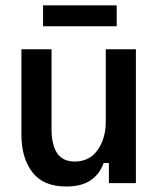

<svg xmlns="http://www.w3.org/2000/svg" viewBox="-20 -684 594 717"><path d="M227.5 12.5Q141.7 12.5 100.8 -40.8Q60 -94.2 60 -180.8V-500H172.5V-201.7Q172.5 -143.3 193.3 -112.1Q214.2 -80.8 259.2 -80.8Q314.2 -80.8 344.6 -123.8Q375 -166.7 375 -230.8V-500H487.5V0H386.7V-75H366.7Q353.3 -35 319.2 -11.2Q285 12.5 227.5 12.5ZM140.8 -585.8V-664.2H415.8V-585.8Z"/></svg>

Font: Familjen Grotesk GF Medium
Style: Regular
Weight: 500
Designer: Anders Wikstroem, Jonas Baeckman, Matilda Gysing, Kristian Moeller
Foundry: Familjen STHLM AB
Version: Version 2.000; Beta; Release 4; Build 6